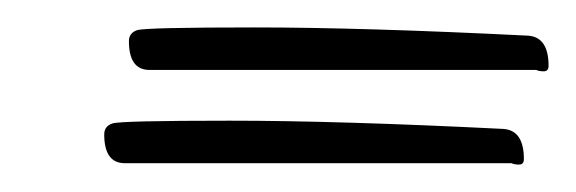

<svg xmlns="http://www.w3.org/2000/svg" viewBox="-20 -386 420 140"><path d="M362 -270Q362 -266 358.5 -266Q355 -266 353 -267H71Q56 -267 56 -288Q56 -294 62 -296Q68 -298 147.5 -298Q227 -298 347 -292Q362 -291 362 -270ZM380 -338Q380 -334 376.5 -334Q373 -334 371 -335H89Q74 -335 74 -356Q74 -362 80 -364Q86 -366 165.5 -366Q245 -366 365 -360Q380 -359 380 -338Z"/></svg>

Font: Mrs Saint Delafield
Style: Regular
Weight: 400
Designer: Alejandro Paul
Foundry: Alejandro Paul
Version: Version 1.001